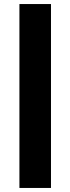

<svg xmlns="http://www.w3.org/2000/svg" viewBox="-20 -799 348 949"><path d="M76 130V-779H232V130Z"/></svg>

Font: Outfit ExtraBold
Style: Regular
Weight: 800
Designer: Rodrigo Fuenzalida
Foundry: fragTYPE
Version: Version 1.100;gftools[0.9.27]